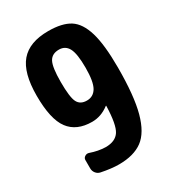

<svg xmlns="http://www.w3.org/2000/svg" viewBox="-181 -842 863 954"><g transform="rotate(-30 250.0 -365.0)"><path d="M240.2 -344.7Q277.3 -344.7 296.4 -377.4Q315.4 -410.2 315.4 -490.2Q315.4 -570.3 298.3 -602.1Q281.2 -633.8 245.1 -633.8Q205.1 -633.8 189 -604Q172.9 -574.2 172.9 -490.2Q172.9 -402.3 187.5 -373.5Q202.1 -344.7 240.2 -344.7ZM245.1 -740.2Q324.2 -740.2 368.2 -712.4Q412.1 -684.6 433.6 -612.8Q455.1 -541 455.1 -410.2Q455.1 -248 430.2 -156.2Q405.3 -64.5 355 -27.3Q304.7 9.8 219.7 9.8Q176.8 9.8 119.1 -2Q104.5 -4.9 94.7 -17.1Q85 -29.3 85 -44.9V-92.8Q85 -104.5 95.7 -111.3Q106.4 -118.2 118.2 -114.3Q163.1 -98.6 205.1 -97.7Q260.7 -97.7 283.7 -132.8Q306.6 -168 309.6 -273.4Q309.6 -275.4 308.6 -275.4Q307.6 -275.4 306.6 -274.4Q261.7 -240.2 210 -240.2Q121.1 -240.2 78.1 -297.9Q35.2 -355.5 35.2 -490.2Q35.2 -621.1 85.9 -680.7Q136.7 -740.2 245.1 -740.2Z"/></g></svg>

Font: Rounded-L Mgen+ 1mn bold
Style: Bold
Weight: 700
Designer: [Source Han Sans]
Ryoko NISHIZUKA  (kana & ideographs); Paul D. Hunt (Latin, Greek & Cyrillic); Wenlong ZHANG  (bopomofo
Version: Version 1.059.20150602